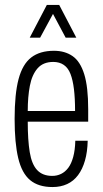

<svg xmlns="http://www.w3.org/2000/svg" viewBox="-20 -743 415 775"><path d="M192 12Q135 12 101.5 -16Q68 -44 53.5 -105Q39 -166 39 -263Q39 -364 55 -424Q71 -484 106 -511Q141 -538 198 -538Q242 -538 273 -516.5Q304 -495 320 -443.5Q336 -392 336 -302V-252H92Q92 -178 100 -129Q108 -80 130 -56.5Q152 -33 191 -33Q210 -33 226.5 -41Q243 -49 255.5 -65.5Q268 -82 275.5 -109.5Q283 -137 284 -175H334Q333 -130 323 -95Q313 -60 295 -36Q277 -12 251 0Q225 12 192 12ZM92 -295H283Q283 -346 278.5 -383Q274 -420 264.5 -444.5Q255 -469 237.5 -481Q220 -493 195 -493Q154 -493 131.5 -467Q109 -441 100.5 -396.5Q92 -352 92 -295ZM100 -591 169 -723H219L288 -591H245L181 -711H207L142 -591Z"/></svg>

Font: Archivo ExtraCondensed ExtraLight
Style: Regular
Weight: 250
Width: 2
Designer: Hector Gatti
Foundry: Omnibus-Type
Version: Version 2.001